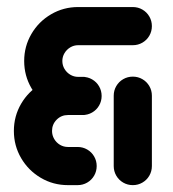

<svg xmlns="http://www.w3.org/2000/svg" viewBox="-20 -539 503 559"><path d="M261.5 -55.6Q261.5 -40.4 254.1 -27.6Q246.7 -14.8 233.9 -7.4Q221.1 0 205.9 0H177.8Q134.8 0 98.7 -21.3Q62.6 -42.6 41.5 -78.7Q20.4 -114.8 20.4 -157.8Q20.4 -200.7 41.5 -236.9Q62.6 -273 98.7 -294.1Q134.8 -315.2 177.8 -315.2H226.3V-204.1H177.8Q158.5 -204.1 145 -190.6Q131.5 -177 131.5 -157.8Q131.5 -145.2 137.8 -134.4Q144.1 -123.7 154.6 -117.4Q165.2 -111.1 177.8 -111.1H205.9Q221.1 -111.1 233.9 -103.7Q246.7 -96.3 254.1 -83.5Q261.5 -70.7 261.5 -55.6ZM366.7 0Q351.5 0 338.7 -7.4Q325.9 -14.8 318.5 -27.6Q311.1 -40.4 311.1 -55.6V-260.4Q311.1 -275.6 318.5 -288.3Q325.9 -301.1 338.7 -308.5Q351.5 -315.9 366.7 -315.9Q381.9 -315.9 394.6 -308.5Q407.4 -301.1 414.8 -288.3Q422.2 -275.6 422.2 -260.4V-55.6Q422.2 -40.4 414.8 -27.6Q407.4 -14.8 394.6 -7.4Q381.9 0 366.7 0ZM422.2 -463Q422.2 -447.8 414.8 -435Q407.4 -422.2 394.6 -414.8Q381.9 -407.4 366.7 -407.4H207.4Q195.2 -407.4 184.6 -401.1Q174.1 -394.8 167.8 -384.3Q161.5 -373.7 161.5 -361.5Q161.5 -348.9 167.8 -338.3Q174.1 -327.8 184.6 -321.5Q195.2 -315.2 207.4 -315.2H220.4Q235.6 -315.2 248.3 -307.8Q261.1 -300.4 268.5 -287.6Q275.9 -274.8 275.9 -259.6Q275.9 -244.4 268.5 -231.7Q261.1 -218.9 248.3 -211.5Q235.6 -204.1 220.4 -204.1H207.4Q164.8 -204.1 128.7 -225.2Q92.6 -246.3 71.5 -282.4Q50.4 -318.5 50.4 -361.5Q50.4 -404.1 71.5 -440.2Q92.6 -476.3 128.7 -497.4Q164.8 -518.5 207.4 -518.5H366.7Q381.9 -518.5 394.6 -511.1Q407.4 -503.7 414.8 -490.9Q422.2 -478.1 422.2 -463Z"/></svg>

Font: 26F Galaxy Hebrew Black
Style: Regular
Weight: 900
Designer: C₂₉H₂₅N₃O₅
Version: Version 1.000